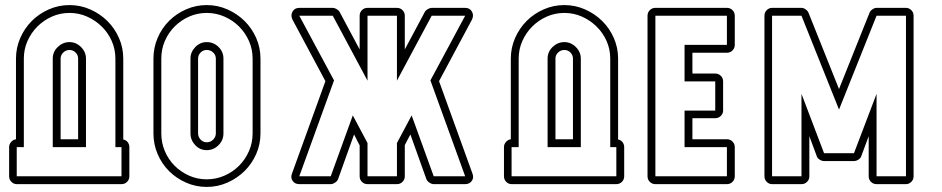

<svg xmlns="http://www.w3.org/2000/svg" viewBox="-20 -726 3716 757"><path d="M490 -31Q490 -18 481 -9Q472 0 459 0H46Q34 0 25 -9Q16 -18 16 -31V-146Q16 -157 23.5 -166Q31 -175 43 -177V-495Q43 -538 60 -576.5Q77 -615 105.5 -643.5Q134 -672 172.5 -689Q211 -706 254 -706Q297 -706 335.5 -689Q374 -672 403 -643.5Q432 -615 449 -576.5Q466 -538 466 -495V-176Q477 -174 483.5 -165.5Q490 -157 490 -146ZM288 -495Q288 -509 278 -519Q268 -529 254 -529Q240 -529 229.5 -519Q219 -509 219 -495V-177H288ZM319 -146H188V-495Q188 -522 208 -541Q228 -560 254 -560Q280 -560 299.5 -540.5Q319 -521 319 -495ZM459 -146H435V-495Q435 -532 420.5 -564.5Q406 -597 381 -621.5Q356 -646 323.5 -660.5Q291 -675 254 -675Q217 -675 184.5 -660.5Q152 -646 127.5 -621.5Q103 -597 88.5 -564.5Q74 -532 74 -495V-146H46V-31H459Z M795 -706Q838 -706 876.5 -689Q915 -672 944 -643.5Q973 -615 990 -576.5Q1007 -538 1007 -495V-200Q1007 -157 990 -118.5Q973 -80 944 -51.5Q915 -23 876.5 -6Q838 11 795 11Q752 11 713.5 -6Q675 -23 646.5 -51.5Q618 -80 601.5 -118.5Q585 -157 585 -200V-495Q585 -538 601.5 -576.5Q618 -615 646.5 -643.5Q675 -672 713.5 -689Q752 -706 795 -706ZM831 -495Q831 -509 820.5 -519Q810 -529 795 -529Q781 -529 771 -519Q761 -509 761 -495V-200Q761 -186 771 -175.5Q781 -165 795 -165Q810 -165 820.5 -175.5Q831 -186 831 -200ZM861 -200Q861 -173 841.5 -153.5Q822 -134 795 -134Q768 -134 749.5 -154Q731 -174 731 -200V-495Q731 -521 750 -540.5Q769 -560 795 -560Q822 -560 841.5 -541Q861 -522 861 -495ZM795 -675Q758 -675 725.5 -660.5Q693 -646 668.5 -621.5Q644 -597 630 -564.5Q616 -532 616 -495V-200Q616 -163 630 -130Q644 -97 668.5 -72.5Q693 -48 725.5 -33.5Q758 -19 795 -19Q832 -19 865 -33.5Q898 -48 922.5 -72.5Q947 -97 961.5 -130Q976 -163 976 -200V-495Q976 -532 961.5 -564.5Q947 -597 922.5 -621.5Q898 -646 865 -660.5Q832 -675 795 -675Z M1429 0Q1416 0 1407 -9Q1398 -18 1398 -31V-153Q1392 -164 1390.5 -167Q1389 -170 1388 -172Q1387 -174 1385 -178.5Q1383 -183 1376 -196L1313 -20Q1310 -12 1301 -6Q1292 0 1284 0H1160Q1143 0 1134 -12.5Q1125 -25 1131 -41L1263 -406L1133 -649Q1125 -666 1133.5 -680.5Q1142 -695 1160 -695H1292Q1299 -695 1307.5 -690Q1316 -685 1319 -679L1398 -531V-664Q1398 -677 1407 -686Q1416 -695 1429 -695H1545Q1558 -695 1567 -686Q1576 -677 1576 -664V-531L1655 -679Q1658 -685 1666.5 -690Q1675 -695 1682 -695H1814Q1832 -695 1840.5 -680.5Q1849 -666 1841 -649L1711 -406L1843 -41Q1849 -25 1840 -12.5Q1831 0 1814 0H1690Q1682 0 1673 -6Q1664 -12 1661 -20L1598 -196Q1592 -185 1587 -175Q1582 -165 1576 -154V-31Q1576 -18 1567 -9Q1558 0 1545 0ZM1545 -31V-162L1603 -271L1690 -31H1814L1677 -409L1814 -664H1682L1545 -408V-664H1429V-408L1292 -664H1160L1297 -409L1160 -31H1284L1371 -271L1429 -162V-31Z M2441 -31Q2441 -18 2432 -9Q2423 0 2410 0H1997Q1985 0 1976 -9Q1967 -18 1967 -31V-146Q1967 -157 1974.5 -166Q1982 -175 1994 -177V-495Q1994 -538 2011 -576.5Q2028 -615 2056.5 -643.5Q2085 -672 2123.5 -689Q2162 -706 2205 -706Q2248 -706 2286.5 -689Q2325 -672 2354 -643.5Q2383 -615 2400 -576.5Q2417 -538 2417 -495V-176Q2428 -174 2434.5 -165.5Q2441 -157 2441 -146ZM2239 -495Q2239 -509 2229 -519Q2219 -529 2205 -529Q2191 -529 2180.5 -519Q2170 -509 2170 -495V-177H2239ZM2270 -146H2139V-495Q2139 -522 2159 -541Q2179 -560 2205 -560Q2231 -560 2250.5 -540.5Q2270 -521 2270 -495ZM2410 -146H2386V-495Q2386 -532 2371.5 -564.5Q2357 -597 2332 -621.5Q2307 -646 2274.5 -660.5Q2242 -675 2205 -675Q2168 -675 2135.5 -660.5Q2103 -646 2078.5 -621.5Q2054 -597 2039.5 -564.5Q2025 -532 2025 -495V-146H1997V-31H2410Z M2564 0Q2551 0 2542 -9Q2533 -18 2533 -31V-664Q2533 -677 2542 -686Q2551 -695 2564 -695H2846Q2859 -695 2868 -686Q2877 -677 2877 -664V-549Q2877 -536 2868 -527Q2859 -518 2846 -518H2710V-436H2800Q2813 -436 2822 -427Q2831 -418 2831 -405V-290Q2831 -278 2822 -269Q2813 -260 2800 -260H2710V-177H2846Q2859 -177 2868 -168Q2877 -159 2877 -146V-31Q2877 -18 2868 -9Q2859 0 2846 0ZM2846 -31V-146H2679V-290H2800V-405H2679V-549H2846V-664H2564V-31Z M3376 -111Q3374 -103 3365 -97Q3356 -91 3347 -91H3229Q3220 -91 3211 -97Q3202 -103 3200 -111L3171 -189V-31Q3171 -18 3162 -9Q3153 0 3140 0H3024Q3012 0 3003 -9Q2994 -18 2994 -31V-664Q2994 -677 3003 -686Q3012 -695 3024 -695H3140Q3148 -695 3156.5 -689Q3165 -683 3168 -675L3288 -375L3408 -675Q3411 -683 3419.5 -689Q3428 -695 3436 -695H3552Q3564 -695 3573 -686Q3582 -677 3582 -664V-31Q3582 -18 3573 -9Q3564 0 3552 0H3436Q3423 0 3414 -9Q3405 -18 3405 -31V-189ZM3436 -356V-31H3552V-664H3436L3288 -294L3140 -664H3024V-31H3140V-356L3229 -122H3347Z"/></svg>

Font: Lichte PostBus
Style: Regular
Weight: 400
Designer: Peter Wiegel
Version: Version 1.001